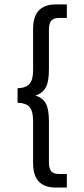

<svg xmlns="http://www.w3.org/2000/svg" viewBox="-20 -760 380 864"><path d="M154.8 57.1Q128.9 29.8 128.9 -25.9V-216.8Q128.9 -259.8 112.8 -278.8Q96.7 -296.4 59.1 -297.9V-362.8Q97.2 -364.3 112.8 -382.8Q128.9 -400.4 128.9 -443.8V-629.9Q128.9 -685.5 154.8 -712.9Q180.7 -740.2 231 -740.2H280.8V-679.2H246.1Q221.7 -679.2 210.9 -667Q200.2 -654.8 200.2 -627.9V-449.2Q200.2 -393.6 187 -368.2Q173.3 -341.8 140.1 -330.1Q173.8 -318.8 187 -293Q200.2 -267.6 200.2 -211.9V-27.8Q200.2 -1 210.9 11.2Q221.2 22.9 246.1 22.9H280.8V84H231Q180.2 84 154.8 57.1Z"/></svg>

Font: D-DIN-PRO
Style: Regular
Weight: 400
Designer: Charles Nix
Foundry: Datto Inc.
Version: Version 1.000;hotconv 1.0.109;makeotfexe 2.5.65596